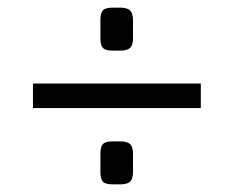

<svg xmlns="http://www.w3.org/2000/svg" viewBox="-20 -545 611 501"><path d="M273 -525H295Q312 -525 319.5 -517.5Q327 -510 327 -493V-444Q327 -427 319.5 -420Q312 -413 295 -413H273Q255 -413 248.5 -420Q242 -427 242 -444V-493Q242 -511 248.5 -518Q255 -525 273 -525ZM504 -263H66V-327H504ZM273 -176H295Q312 -176 319.5 -169Q327 -162 327 -144V-96Q327 -78 319.5 -71Q312 -64 295 -64H273Q255 -64 248.5 -71Q242 -78 242 -96V-144Q242 -162 248.5 -169Q255 -176 273 -176Z"/></svg>

Font: Exo 2.0
Style: Regular
Weight: 400
Designer: Natanael Gama
Version: Version 1.001;PS 001.001;hotconv 1.0.70;makeotf.lib2.5.58329